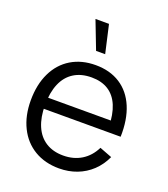

<svg xmlns="http://www.w3.org/2000/svg" viewBox="-144 -882 872 998"><g transform="rotate(20 292.0 -382.5)"><path d="M286.3 -780H211.5L271.2 -625H321.5ZM298.3 15Q220.3 15 161.9 -19.8Q103.5 -54.7 71.8 -118.7Q40 -182.7 40 -267.7Q40 -355.3 71.4 -420.2Q102.8 -485.2 160.5 -520.1Q218.2 -555 295.7 -555Q375 -555 431.8 -518.4Q488.7 -481.8 517.6 -412.9Q546.5 -344 543.8 -249.3H469V-275.3Q467.7 -345.5 448 -392.6Q428.3 -439.7 390.5 -463.7Q352.7 -487.7 297.7 -487.7Q240 -487.7 199.7 -462.2Q159.3 -436.8 138.7 -388.2Q118 -339.5 118 -270Q118 -202.2 138.7 -154.1Q159.3 -106 199.3 -80.7Q239.3 -55.3 295.7 -55.3Q353.2 -55.3 396.6 -82Q440 -108.7 465 -159.3L533.7 -133Q512.3 -86.2 477.2 -52.9Q442 -19.7 396.3 -2.3Q350.7 15 298.3 15ZM92 -249.3V-311H504.7V-249.3Z"/></g></svg>

Font: Hauora
Style: Regular
Weight: 400
Designer: Wayne Shih
Foundry: WCYS
Version: Version 1.001